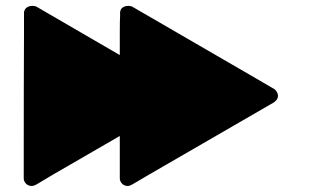

<svg xmlns="http://www.w3.org/2000/svg" viewBox="-20 -620 1040 644"><path d="M382.8 -579.1Q382.8 -578.1 382.8 -577.1Q382.8 -577.1 382.8 -575.2Q382.8 -573.2 382.8 -567.4Q381.8 -549.8 381.8 -506.8Q381.8 -365.2 381.8 -22.5Q381.8 -12.7 388.2 -5.4Q394.5 2 403.8 3.4Q413.1 4.9 420.9 0L424.8 -2L481.4 -35.2L898.4 -276.4Q921.9 -293 906.2 -315.4Q905.3 -316.4 904.3 -317.4Q903.3 -318.4 902.3 -319.3Q901.4 -320.3 900.4 -321.3Q899.4 -321.3 898.4 -322.3L891.6 -326.2L839.8 -356.4L421.9 -598.6Q407.2 -602.5 395.5 -597.2Q383.8 -591.8 382.8 -579.1ZM877 -324.2ZM60.5 -579.1Q60.5 -578.1 60.5 -577.1Q60.5 -577.1 60.5 -575.2Q60.5 -573.2 60.5 -567.4Q60.5 -549.8 60.5 -506.8Q59.6 -365.2 59.6 -22.5Q59.6 -12.7 65.9 -5.4Q72.3 2 81.5 3.4Q90.8 4.9 99.6 0L103.5 -2L159.2 -35.2L576.2 -276.4Q600.6 -293 584 -315.4Q583 -316.4 582.5 -317.4Q582 -318.4 580.6 -319.3Q579.1 -320.3 578.1 -321.3Q577.1 -321.3 576.2 -322.3L569.3 -326.2L517.6 -356.4L100.6 -598.6Q85 -602.5 73.7 -597.2Q62.5 -591.8 60.5 -579.1ZM555.7 -324.2H554.7Z"/></svg>

Font: Heydings Controls
Style: Regular
Weight: 400
Monospace: yes
Designer: Heydon Pickering
Version: Version 1.0